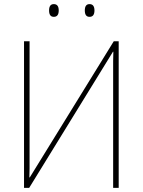

<svg xmlns="http://www.w3.org/2000/svg" viewBox="-20 -915 695 935"><path d="M97 -714V0H122L530 -663H532Q531 -637 531 -618Q531 -599 531 -568V0H558V-714H534L125 -51H123Q124 -78 124 -94Q124 -110 124 -135V-714ZM393 -864Q393 -833 416 -833Q440 -833 440 -864Q440 -895 416 -895Q393 -895 393 -864ZM219 -864Q219 -833 242 -833Q266 -833 266 -864Q266 -895 242 -895Q219 -895 219 -864Z"/></svg>

Font: Noto Sans Display Thin
Style: Regular
Weight: 250
Designer: Monotype Design Team
Foundry: Monotype Imaging Inc.
Version: Version 1.900